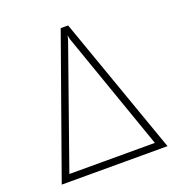

<svg xmlns="http://www.w3.org/2000/svg" viewBox="-129 -819 863 926"><g transform="rotate(-20 302.5 -355.5)"><path d="M298.8 -647 70.3 0H30.8L284.2 -710.9H313.5ZM534.2 0 307.6 -646.5 293.9 -710.9H322.3L573.7 0ZM540.5 -35.6V0H59.6V-35.6Z"/></g></svg>

Font: Roboto Condensed ExtraLight
Style: Regular
Weight: 250
Designer: Christian Robertson
Foundry: Google
Version: Version 3.008; 2023